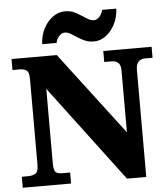

<svg xmlns="http://www.w3.org/2000/svg" viewBox="-62 -1006 929 1061"><g transform="rotate(-5 403.0 -475.5)"><path d="M21 0V-61H54Q81 -61 97 -71Q113 -81 113 -121V-597Q113 -634 98 -643.5Q83 -653 63 -653H21V-714H272L621 -255V-597Q621 -629 607 -641Q593 -653 573 -653H530V-714H798V-653H755Q733 -653 719.5 -639Q706 -625 706 -593V0H599L198 -533V-121Q198 -81 209 -71Q220 -61 246 -61H289V0ZM483 -771Q456 -771 434 -780.5Q412 -790 393.5 -802.5Q375 -815 358.5 -824.5Q342 -834 326 -834Q309 -834 294.5 -817.5Q280 -801 277 -781H197Q199 -829 219 -867.5Q239 -906 270.5 -928.5Q302 -951 338 -951Q365 -951 386.5 -941.5Q408 -932 426.5 -919.5Q445 -907 461.5 -897.5Q478 -888 494 -888Q510 -888 525 -904.5Q540 -921 543 -941H622Q620 -893 600 -854.5Q580 -816 549.5 -793.5Q519 -771 483 -771Z"/></g></svg>

Font: Noto Serif Ethiopic Black
Style: Regular
Weight: 900
Designer: Monotype Design Team
Foundry: Monotype Imaging Inc.
Version: Version 2.102; ttfautohint (v1.8.4.7-5d5b)